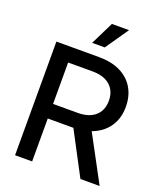

<svg xmlns="http://www.w3.org/2000/svg" viewBox="-167 -1048 975 1155"><g transform="rotate(20 320.5 -470.5)"><path d="M69.3 0V-727.5H342.8Q422.4 -727.5 479 -699.7Q535.6 -671.9 565.9 -620.6Q596.2 -569.3 596.2 -500.5Q596.2 -431.6 564.5 -380.9Q532.7 -330.1 474.6 -302.5Q416.5 -274.9 336.9 -274.9H132.3V-368.2H336.9Q385.3 -368.2 418.9 -384.3Q452.6 -400.4 470.2 -429.9Q487.8 -459.5 487.8 -500.5Q487.8 -541.5 470 -571.3Q452.1 -601.1 418.5 -617.2Q384.8 -633.3 335.9 -633.3H178.7V0ZM487.8 0 314.5 -328.1H434.6L610.8 0ZM273.9 -793.9 346.7 -941.4H456.5L354.5 -793.9Z"/></g></svg>

Font: Inter 28pt Medium
Style: Regular
Weight: 500
Designer: Rasmus Andersson
Foundry: rsms
Version: Version 4.001;git-66647c0bb